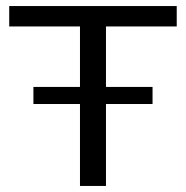

<svg xmlns="http://www.w3.org/2000/svg" viewBox="-20 -615 614 635"><path d="M244.5 0V-527.5H10.5V-595H564.5V-527.5H330.5V0ZM90.5 -271V-327.5H484.5V-271Z"/></svg>

Font: Encode Sans SC Expanded
Style: Regular
Weight: 400
Width: 7
Designer: Multiple Designers
Foundry: Impallari Type
Version: Version 3.002